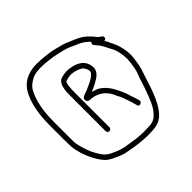

<svg xmlns="http://www.w3.org/2000/svg" viewBox="-169 -824 991 991"><g transform="rotate(-45 326.5 -329.0)"><path d="M507 -543C499.7 -537 498.7 -530.3 504 -523C510.7 -514.9 514.3 -510.6 523 -500C536.4 -481.5 542.7 -464.3 554 -444C568 -421.6 576 -384.4 576 -349C572.6 -314.6 569.6 -280.1 558 -254C548.2 -229.4 535.8 -185.5 526 -160C511.2 -121.4 496.6 -78.6 470 -52C454.1 -34.1 436.6 -24 402 -24C387.3 -23.3 376.3 -23 369 -23C325.3 -23 286.5 -31.1 248 -37L224 -43C216.7 -45 209.7 -47.3 203 -50C183.2 -59 161 -67 147 -81C134.1 -93.9 131.3 -97.7 119 -119C99.7 -151.1 94 -172.4 83 -211C76.6 -236.6 78 -251.1 78 -290V-387C78 -467.2 90.1 -534.8 120 -586C132.8 -604.3 149.5 -614.2 169 -625C200 -638.8 255.1 -635.1 291 -630C321.4 -627.5 345.2 -619.4 372 -614C389.5 -610 403.2 -604.7 418 -598L440 -588C446.7 -584.7 453.3 -581.7 460 -579C478.4 -569.8 493.4 -558.6 507 -543ZM557 -499C571.5 -499 577.4 -516.7 565 -525C557.4 -529.8 550.3 -533.5 545 -541C535.5 -553.7 522.6 -567.5 510 -579C491.8 -595.5 474.6 -603.3 451 -614L429 -623C413.5 -630.1 397.2 -637.2 378 -641C351.3 -648.6 324.3 -655.8 293 -658C278 -659.2 267.8 -662 251 -662C174.8 -668.4 124 -643.5 96 -600C63 -546.4 50 -473.2 50 -387V-290C50 -265.3 50.3 -247.3 51 -236C52.3 -214.3 58.7 -195.5 63 -177C76.9 -135.2 99.3 -88.7 127 -61C144.3 -43.7 168.1 -35.9 192 -24C207.1 -17.7 224.4 -12.7 242 -10C267.1 -6.1 292.3 -0.1 320 2L346 4C354 4.7 361.7 5 369 5C376.3 5 387.7 4.7 403 4C445.9 2.3 470 -10.1 491 -33C537.1 -83.7 559.8 -171.4 584 -244C595.9 -273.8 600.5 -309.4 604 -348C604 -391.7 593.3 -429.4 579 -458C571.5 -470.1 567 -489 557 -499ZM261 -165V-417C261 -434.3 261.1 -492 276 -492C282.7 -494.7 303.1 -499 314 -499C339.5 -496.7 356.7 -490.9 374 -481C384.2 -475.9 404.2 -443.2 390 -429C372.2 -407.7 337.9 -394.9 311 -383C295.1 -377.2 265.6 -371.2 271.5 -351C275.6 -337 286.7 -336 302 -336C352.7 -329.7 385.7 -298.3 402 -256C408.6 -240.6 413.9 -236.3 418 -222C426.3 -199.8 432.9 -180.5 439 -158L442 -146C445.6 -127.9 471.9 -136.8 469 -154L466 -165C463.3 -173 461.3 -179.3 460 -184C451.5 -203.9 447.6 -229.4 437 -248C419.2 -289.5 395.6 -329.2 356 -349L326 -359C340.8 -364.5 353.1 -370.5 367.5 -378.5C397.8 -395.3 431.3 -413.7 419.5 -461C408.3 -505.7 366.1 -523.1 315 -527C299.5 -527 278.2 -523.1 266 -519C235.3 -505.1 233 -461.5 233 -417V-165C233 -157.9 239.6 -151 247 -151C254.4 -151 261 -157.9 261 -165Z"/></g></svg>

Font: HoneyBee
Style: XLit
Weight: 200
Foundry: Cannot Into Space Fonts
Version: Version 0.89